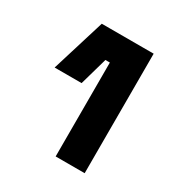

<svg xmlns="http://www.w3.org/2000/svg" viewBox="-97 -769 454 487"><g transform="rotate(30 129.5 -525.0)"><path d="M132 -350V-625H119L96 -544H17L65 -700H217V-350Z"/></g></svg>

Font: Space Grotesk Light SemiBold
Style: Regular
Weight: 600
Version: Version 2.000